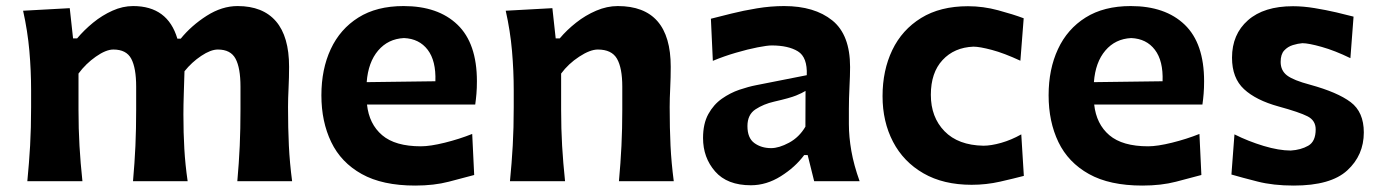

<svg xmlns="http://www.w3.org/2000/svg" viewBox="-20 -586 4466 621"><path d="M747.6 0Q752.9 -59.6 755.4 -114.3Q757.8 -168.9 757.8 -231.4V-305.7Q757.8 -366.2 741.9 -396Q726.1 -425.8 684.6 -425.8Q661.6 -425.8 630.9 -405.3Q600.1 -384.8 576.7 -355.5Q575.7 -324.2 574.5 -285.4Q573.2 -246.6 573.2 -216.3Q573.2 -155.8 576.2 -104.7Q579.1 -53.7 586.9 0H410.2Q415.5 -59.6 418 -114.3Q420.4 -168.9 420.4 -231.4V-305.7Q420.4 -366.2 404.5 -396Q388.7 -425.8 346.7 -425.8Q322.8 -425.8 290 -402.8Q257.3 -379.9 233.9 -348.1V-231.4Q233.9 -168.9 237.1 -114.3Q240.2 -59.6 246.6 0H68.4Q74.2 -59.6 77.4 -115.2Q80.6 -170.9 80.6 -239.7V-294.4Q80.6 -356.9 75 -421.4Q69.3 -485.8 54.7 -551.3L205.6 -559.6L216.3 -461.9H229.5Q252 -488.8 281.2 -512.7Q310.5 -536.6 343.8 -551.5Q377 -566.4 410.6 -566.4Q522.5 -566.4 553.7 -460.9H564.5Q599.1 -503.4 648.4 -534.9Q697.8 -566.4 748.5 -566.4Q830.1 -566.4 872.6 -517.1Q915 -467.8 915 -370.1Q915 -334.5 913.3 -300.8Q911.6 -267.1 911.6 -239.7Q911.6 -170.9 914.3 -115.2Q917 -59.6 924.8 0Z M1322.8 14.2Q1216.8 14.2 1149.9 -23.2Q1083 -60.5 1051.3 -126.5Q1019.5 -192.4 1019.5 -277.8Q1019.5 -362.3 1049.8 -427.2Q1080.1 -492.2 1139.2 -529.3Q1198.2 -566.4 1285.2 -566.4Q1397 -566.4 1459.7 -506.1Q1522.5 -445.8 1522.5 -323.2Q1522.5 -300.8 1521 -283Q1519.5 -265.1 1517.1 -248H1167Q1173.8 -184.6 1216.1 -148.7Q1258.3 -112.8 1341.3 -112.8Q1371.6 -112.8 1418.7 -124.5Q1465.8 -136.2 1507.3 -152.8L1513.7 -20Q1479.5 -10.7 1431.6 1.7Q1383.8 14.2 1322.8 14.2ZM1388.2 -323.2Q1390.6 -389.2 1363.3 -425Q1335.9 -460.9 1286.6 -462.9Q1235.4 -460.4 1203.1 -422.6Q1170.9 -384.8 1166 -320.3Z M1629.4 0Q1635.3 -59.6 1638.4 -115.2Q1641.6 -170.9 1641.6 -239.7V-294.4Q1641.6 -356.9 1636 -421.4Q1630.4 -485.8 1615.7 -551.3L1766.6 -559.6L1777.3 -461.9H1790.5Q1813 -488.8 1843.3 -512.7Q1873.5 -536.6 1908.4 -551.5Q1943.4 -566.4 1978 -566.4Q2149.4 -566.4 2149.4 -370.1Q2149.4 -334.5 2147.7 -300.8Q2146 -267.1 2146 -239.7Q2146 -170.9 2148.7 -115.2Q2151.4 -59.6 2159.2 0H1981.9Q1987.3 -59.6 1990 -114.3Q1992.7 -168.9 1992.7 -231.4V-305.7Q1992.7 -366.2 1975.6 -396Q1958.5 -425.8 1913.6 -425.8Q1888.7 -425.8 1853.5 -402.8Q1818.4 -379.9 1794.9 -348.1V-231.4Q1794.9 -168.9 1798.1 -114.3Q1801.3 -59.6 1807.6 0Z M2408.7 13.2Q2332 13.2 2293 -31.5Q2253.9 -76.2 2253.9 -139.6Q2253.9 -186 2271 -217Q2288.1 -248 2314.9 -266.8Q2341.8 -285.6 2371.3 -295.7Q2400.9 -305.7 2425.8 -310.5L2589.4 -342.8Q2591.8 -400.9 2560.8 -419.9Q2529.8 -439 2475.6 -439Q2461.9 -439 2430.4 -432.9Q2398.9 -426.8 2360.4 -415.5Q2321.8 -404.3 2285.6 -389.2L2279.3 -525.4Q2306.2 -532.2 2345.2 -542Q2384.3 -551.8 2428.7 -559.1Q2473.1 -566.4 2516.1 -566.4Q2614.3 -566.4 2671.9 -520Q2729.5 -473.6 2729.5 -369.1Q2729.5 -342.3 2727.5 -304Q2725.6 -265.6 2725.6 -233.9V-184.6Q2725.6 -143.6 2733.6 -97.7Q2741.7 -51.8 2760.3 0H2613.3L2592.3 -84.5H2581.1Q2552.2 -45.4 2505.6 -16.1Q2459 13.2 2408.7 13.2ZM2474.1 -106.9Q2499.5 -106.9 2532.2 -124.5Q2564.9 -142.1 2585 -176.3L2585.4 -292Q2574.7 -285.2 2554.9 -277.1Q2535.2 -269 2483.9 -257.3Q2449.7 -249.5 2423.6 -232.4Q2397.5 -215.3 2397.5 -178.2Q2397.5 -139.6 2419.9 -123.3Q2442.4 -106.9 2474.1 -106.9Z M3122.6 11.7Q3031.2 11.7 2966.8 -25.4Q2902.3 -62.5 2868.4 -127.4Q2834.5 -192.4 2834.5 -274.9Q2834.5 -358.4 2866 -424.1Q2897.5 -489.7 2959.2 -527.8Q3021 -565.9 3110.8 -565.9Q3160.2 -565.9 3208.7 -552.7Q3257.3 -539.6 3291 -526.9L3280.3 -389.6Q3227.5 -414.1 3188 -424.6Q3148.4 -435.1 3128.4 -435.1Q3066.4 -432.6 3028.6 -391.8Q2990.7 -351.1 2990.7 -279.3Q2990.7 -207 3034.9 -161.6Q3079.1 -116.2 3160.6 -114.7Q3185.5 -114.7 3218.3 -124Q3251 -133.3 3283.2 -151.4L3291.5 -17.1Q3259.8 -8.8 3214.8 1.5Q3169.9 11.7 3122.6 11.7Z M3674.8 14.2Q3568.8 14.2 3502 -23.2Q3435.1 -60.5 3403.3 -126.5Q3371.6 -192.4 3371.6 -277.8Q3371.6 -362.3 3401.9 -427.2Q3432.1 -492.2 3491.2 -529.3Q3550.3 -566.4 3637.2 -566.4Q3749 -566.4 3811.8 -506.1Q3874.5 -445.8 3874.5 -323.2Q3874.5 -300.8 3873 -283Q3871.6 -265.1 3869.1 -248H3519Q3525.9 -184.6 3568.1 -148.7Q3610.4 -112.8 3693.4 -112.8Q3723.6 -112.8 3770.8 -124.5Q3817.9 -136.2 3859.4 -152.8L3865.7 -20Q3831.5 -10.7 3783.7 1.7Q3735.8 14.2 3674.8 14.2ZM3740.2 -323.2Q3742.7 -389.2 3715.3 -425Q3688 -460.9 3638.7 -462.9Q3587.4 -460.4 3555.2 -422.6Q3522.9 -384.8 3518.1 -320.3Z M4164.6 14.2Q4098.1 14.2 4047.4 1.2Q3996.6 -11.7 3962.9 -21.5L3972.7 -151.4Q4017.6 -128.9 4067.1 -114Q4116.7 -99.1 4154.8 -99.1Q4187.5 -101.1 4211.4 -114.7Q4235.4 -128.4 4235.4 -167.5Q4235.4 -196.3 4209.2 -209.7Q4183.1 -223.1 4115.2 -241.7Q4042.5 -261.7 4003.7 -297.6Q3964.8 -333.5 3964.8 -399.4Q3964.8 -475.1 4016.4 -520.5Q4067.9 -565.9 4162.1 -565.9Q4194.8 -565.9 4231.9 -559.8Q4269 -553.7 4302.5 -545.9Q4335.9 -538.1 4357.9 -532.2L4347.7 -397.9Q4297.4 -422.4 4254.9 -434.3Q4212.4 -446.3 4192.4 -446.3Q4178.2 -445.3 4161.6 -440.2Q4145 -435.1 4133.5 -422.6Q4122.1 -410.2 4122.1 -385.7Q4122.1 -357.9 4142.8 -342Q4163.6 -326.2 4217.3 -312Q4306.2 -287.6 4348.6 -255.6Q4391.1 -223.6 4391.1 -157.7Q4391.1 -84 4337.6 -34.9Q4284.2 14.2 4164.6 14.2Z"/></svg>

Font: Pinar DS1 Bold
Style: Regular
Weight: 700
Designer: Amin Abedi
Version: Version 3.000